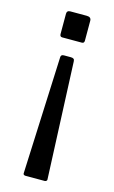

<svg xmlns="http://www.w3.org/2000/svg" viewBox="-110 -574 465 783"><g transform="rotate(15 122.0 -182.5)"><path d="M174 -430Q174 -419 164 -419H81Q71 -419 71 -431V-516Q71 -530 86 -530H155Q174 -530 174 -514V-430ZM173 155Q174 159 171 162Q168 165 164 165H82Q78 165 75 162.5Q72 160 73 154L94 -338Q94 -344 97 -347Q100 -350 107 -350H136Q144 -350 148 -347Q152 -344 152 -336L173 155Z"/></g></svg>

Font: Libre Franklin Thin
Style: Regular
Weight: 400
Version: Version 3.000